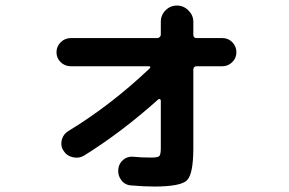

<svg xmlns="http://www.w3.org/2000/svg" viewBox="-20 -645 1040 692"><path d="M235.4 -406.2Q213.9 -406.2 198.7 -420.9Q183.6 -435.5 183.6 -456.5Q183.6 -477.5 198.7 -492.7Q213.9 -507.8 235.4 -507.8H547.9Q551.8 -507.8 555.7 -511.7Q559.6 -515.6 559.6 -519.5V-566.4Q559.6 -590.8 576.7 -607.9Q593.8 -625 617.7 -625Q641.6 -625 659.2 -607.4Q676.8 -589.8 676.8 -566.4V-519.5Q676.8 -507.8 688.5 -507.8H781.2Q802.7 -507.8 817.4 -492.7Q832 -477.5 832 -456.5Q832 -435.5 816.9 -420.9Q801.8 -406.2 781.2 -406.2H688.5Q677.7 -406.2 676.8 -394.5V-111.3Q676.8 -17.6 653.8 4.9Q630.9 27.3 536.1 27.3Q497.1 27.3 454.1 23.4Q431.6 22.5 418 5.4Q404.3 -11.7 406.2 -34.2Q408.2 -55.7 423.8 -68.8Q439.5 -82 460 -80.1Q488.3 -77.1 524.4 -77.1Q548.8 -77.1 554.2 -82.5Q559.6 -87.9 559.6 -112.3V-283.2Q559.6 -286.1 556.2 -287.6Q552.7 -289.1 550.8 -287.1Q418.9 -168.9 284.2 -85Q265.6 -73.2 243.2 -78.1Q220.7 -83 209 -101.6Q197.3 -119.1 202.6 -140.6Q208 -162.1 226.6 -172.9Q377.9 -264.6 519.5 -398.4Q520.5 -399.4 521.5 -401.4Q522.5 -403.3 521 -404.8Q519.5 -406.2 517.6 -406.2Z"/></svg>

Font: Rounded-X Mgen+ 2m bold
Style: Bold
Weight: 700
Designer: [Source Han Sans]
Ryoko NISHIZUKA  (kana & ideographs); Paul D. Hunt (Latin, Greek & Cyrillic); Wenlong ZHANG  (bopomofo
Version: Version 1.059.20150602